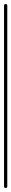

<svg xmlns="http://www.w3.org/2000/svg" viewBox="-20 -930 56 950"><path d="M0 -8H16V-902H0ZM8 -16Q4 -16 2 -14Q0 -12 0 -8Q0 -4 2 -2Q4 0 8 0Q12 0 14 -2Q16 -4 16 -8Q16 -12 14 -14Q12 -16 8 -16ZM8 -910Q4 -910 2 -908Q0 -906 0 -902Q0 -898 2 -896Q4 -894 8 -894Q12 -894 14 -896Q16 -898 16 -902Q16 -906 14 -908Q12 -910 8 -910Z"/></svg>

Font: Wavefont ExtraLight
Style: Regular
Weight: 250
Version: Version 3.004;gftools[0.9.33]